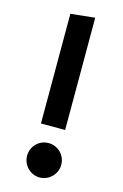

<svg xmlns="http://www.w3.org/2000/svg" viewBox="-118 -806 560 874"><g transform="rotate(15 161.5 -369.0)"><path d="M104 -741V-224H218V-753ZM161 -147C116 -147 81 -111 81 -66C81 -22 117 15 161 15C206 15 242 -22 242 -66C242 -111 206 -147 161 -147Z"/></g></svg>

Font: Fira Sans Medium
Style: Regular
Weight: 500
Designer: Carrois Corporate & Edenspiekermann AG
Foundry: Carrois Corporate GbR & Edenspiekermann AG
Version: Version 4.203